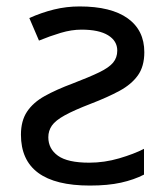

<svg xmlns="http://www.w3.org/2000/svg" viewBox="-20 -566 519 596"><path d="M227 -546Q325 -546 376.5 -509Q428 -472 428 -404Q428 -360 408 -332Q388 -304 351 -284Q314 -264 262 -244Q210 -224 181 -208Q152 -192 141 -176Q130 -160 130 -140Q130 -104 160 -82.5Q190 -61 257 -61Q304 -61 350 -74.5Q396 -88 427 -104V-24Q396 -8 355.5 1Q315 10 259 10Q45 10 45 -148Q45 -191 64 -219.5Q83 -248 119 -268Q155 -288 206 -307Q258 -327 288 -341.5Q318 -356 331 -371.5Q344 -387 344 -409Q344 -439 315.5 -456.5Q287 -474 233 -474Q202 -474 168.5 -464Q135 -454 101 -440L71 -510Q109 -527 147.5 -536.5Q186 -546 227 -546Z"/></svg>

Font: Noto Sans
Style: Regular
Weight: 400
Designer: Monotype Design Team
Foundry: Monotype Imaging Inc.
Version: Version 2.007